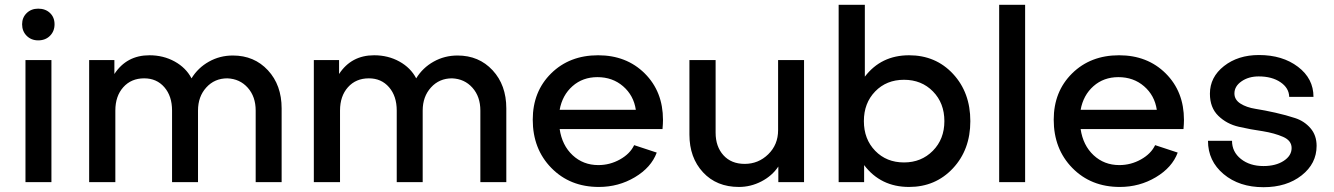

<svg xmlns="http://www.w3.org/2000/svg" viewBox="-20 -758 5550 799"><path d="M194 -508V0H86V-508ZM72 -657Q72 -685 91 -703.5Q110 -722 139 -722Q169 -722 188 -704Q207 -686 207 -657Q207 -628 188 -609Q169 -590 139 -590Q110 -590 91 -609Q72 -628 72 -657Z M351 0V-508H456V-450Q507 -528 602 -528Q660 -528 707 -502Q754 -476 777 -432Q804 -476 849.5 -501.5Q895 -527 949 -527Q1038 -527 1095 -465.5Q1152 -404 1152 -307V0H1044V-298Q1044 -356 1011 -393Q978 -430 926 -432Q873 -432 838.5 -394Q804 -356 804 -298V0H696V-298Q696 -358 664 -395Q632 -432 580 -432Q526 -432 493 -395Q460 -358 460 -298V0Z M1286 0V-508H1391V-450Q1442 -528 1537 -528Q1595 -528 1642 -502Q1689 -476 1712 -432Q1739 -476 1784.5 -501.5Q1830 -527 1884 -527Q1973 -527 2030 -465.5Q2087 -404 2087 -307V0H1979V-298Q1979 -356 1946 -393Q1913 -430 1861 -432Q1808 -432 1773.5 -394Q1739 -356 1739 -298V0H1631V-298Q1631 -358 1599 -395Q1567 -432 1515 -432Q1461 -432 1428 -395Q1395 -358 1395 -298V0Z M2470 -71Q2518 -71 2560 -94.5Q2602 -118 2619 -154L2713 -123Q2690 -61 2622 -20.5Q2554 20 2472 20Q2352 20 2274.5 -59Q2197 -138 2197 -260Q2197 -377 2273.5 -452.5Q2350 -528 2469 -528Q2587 -528 2663 -452.5Q2739 -377 2739 -259Q2739 -243 2737 -221H2309Q2319 -153 2363 -112Q2407 -71 2470 -71ZM2309 -301H2626Q2617 -361 2573 -399Q2529 -437 2466 -437Q2405 -437 2362.5 -399.5Q2320 -362 2309 -301Z M3055 20Q2962 20 2905.5 -41Q2849 -102 2849 -198V-508H2958V-206Q2958 -148 2990.5 -112Q3023 -76 3079 -76Q3136 -76 3177 -116Q3218 -156 3218 -216V-508H3326V0H3219V-65Q3193 -26 3148.5 -3Q3104 20 3055 20Z M3470 -738H3579V-439Q3647 -528 3763 -528Q3874 -528 3946 -450.5Q4018 -373 4018 -254Q4018 -135 3945.5 -57.5Q3873 20 3763 20Q3645 20 3576 -71V0H3470ZM3910 -254Q3910 -329 3862.5 -377.5Q3815 -426 3742 -426Q3669 -426 3622 -377.5Q3575 -329 3575 -254Q3575 -179 3622 -130.5Q3669 -82 3742 -82Q3814 -82 3862 -130.5Q3910 -179 3910 -254Z M4246 -738V0H4138V-738Z M4638 -71Q4686 -71 4728 -94.5Q4770 -118 4787 -154L4881 -123Q4858 -61 4790 -20.5Q4722 20 4640 20Q4520 20 4442.5 -59Q4365 -138 4365 -260Q4365 -377 4441.5 -452.5Q4518 -528 4637 -528Q4755 -528 4831 -452.5Q4907 -377 4907 -259Q4907 -243 4905 -221H4477Q4487 -153 4531 -112Q4575 -71 4638 -71ZM4477 -301H4794Q4785 -361 4741 -399Q4697 -437 4634 -437Q4573 -437 4530.5 -399.5Q4488 -362 4477 -301Z M5238 21Q5137 21 5072 -33.5Q5007 -88 5007 -172H5107Q5107 -126 5144 -96.5Q5181 -67 5238 -67Q5289 -67 5322 -88.5Q5355 -110 5355 -142Q5355 -173 5319.5 -188.5Q5284 -204 5235 -212Q5185 -219 5135 -230.5Q5085 -242 5050 -276Q5015 -310 5015 -368Q5015 -437 5073.5 -483Q5132 -529 5219 -529Q5317 -529 5381.5 -480Q5446 -431 5446 -355H5345Q5344 -392 5308.5 -416Q5273 -440 5218 -440Q5176 -440 5146.5 -419.5Q5117 -399 5117 -369Q5117 -343 5142 -327Q5167 -311 5205 -305Q5243 -299 5287.5 -289Q5332 -279 5370 -266.5Q5408 -254 5433.5 -224.5Q5459 -195 5459 -151Q5459 -77 5396.5 -28Q5334 21 5238 21Z"/></svg>

Font: Metropolitano Medium
Style: Regular
Weight: 500
Designer: Fonts by Alex Slobzheninov & Chris M. Simpson / Changes by Cristiano Sobral
Foundry: Fonts by Alex Slobzheninov & Chris M. Simpson / Changes by Cristiano Sobral
Version: Version 1.00;August 30, 2020;FontCreator 13.0.0.2681 64-bit